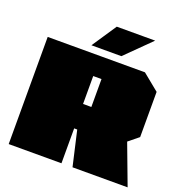

<svg xmlns="http://www.w3.org/2000/svg" viewBox="-162 -1096 1187 1241"><g transform="rotate(20 431.0 -476.0)"><path d="M317 -783 430 -952H694L523 -783ZM33 0V-737H702L816 -644V-333L747 -277L851 0H472L417 -240H396V0ZM396 -408H453V-600H396Z"/></g></svg>

Font: Tomorrow Black
Style: Regular
Weight: 900
Designer: Tony de Marco, Monica Rizzolli
Foundry: Just in Type
Version: Version 2.002